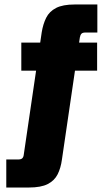

<svg xmlns="http://www.w3.org/2000/svg" viewBox="-20 -689 489 856"><path d="M336 -522 256 23Q251 60 237 88Q223 116 193 131.5Q163 147 109 147H8V22H61Q74 22 79.5 16.5Q85 11 86 0L166 -545Q172 -582 186 -610Q200 -638 230 -653.5Q260 -669 313 -669H414V-544H361Q348 -544 343 -538.5Q338 -533 336 -522ZM413 -499V-374H75V-499Z"/></svg>

Font: Teko Variable Light
Style: Regular
Weight: 300
Designer: Manushi Parikh, Jonny Pinhorn
Foundry: Indian Type Foundry
Version: Version 3.000